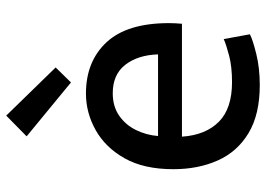

<svg xmlns="http://www.w3.org/2000/svg" viewBox="-136 -686 835 602"><g transform="rotate(-90 281.0 -385.5)"><path d="M315 12Q223 12 164.5 -23Q106 -58 78.5 -119.5Q51 -181 51 -259Q51 -351 85 -411.5Q119 -472 173.5 -502.5Q228 -533 288 -533Q389 -533 449 -468.5Q509 -404 509 -273Q509 -264 508.5 -252.5Q508 -241 507 -232H153Q158 -158 199.5 -116.5Q241 -75 324 -75Q372 -75 406.5 -84Q441 -93 459 -101L474 -19Q457 -10 412.5 1Q368 12 315 12ZM155 -307H411Q409 -370 378.5 -409.5Q348 -449 289 -449Q248 -449 219 -429Q190 -409 174 -376.5Q158 -344 155 -307ZM323 -580 154 -719 219 -783 370 -628Z"/></g></svg>

Font: Ubuntu Sans Medium
Style: Regular
Weight: 500
Designer: Dalton Maag Ltd
Foundry: Dalton Maag Ltd
Version: Version 1.006; ttfautohint (v1.8.4.7-5d5b)